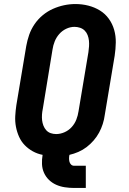

<svg xmlns="http://www.w3.org/2000/svg" viewBox="-20 -766 640 951"><path d="M347 165Q324 165 301 161.5Q278 158 258 149Q238 140 222.5 125Q207 110 198 90Q189 70 188 47Q187 24 191 1Q165 -4 142.5 -16.5Q120 -29 102.5 -47Q85 -65 74.5 -88.5Q64 -112 59 -138Q54 -164 55.5 -191Q57 -218 61 -245L110 -538Q115 -566 124.5 -593.5Q134 -621 151 -646Q168 -671 191.5 -690.5Q215 -710 242 -722Q269 -734 297 -740Q325 -746 354 -746Q387 -746 418 -738Q449 -730 475 -714Q501 -698 519 -673Q537 -648 545.5 -618Q554 -588 553.5 -555.5Q553 -523 548 -490L499 -197Q496 -174 489 -152Q482 -130 471 -109.5Q460 -89 444 -70.5Q428 -52 409 -37.5Q390 -23 368 -13.5Q346 -4 324 1Q322 10 322 18.5Q322 27 324 35Q326 43 332 49Q338 55 347 55H405V165ZM258 -102Q279 -102 299.5 -111Q320 -120 335 -136.5Q350 -153 358 -173.5Q366 -194 369 -215L418 -508Q420 -522 421 -536.5Q422 -551 420.5 -565Q419 -579 414 -592Q409 -605 399.5 -614.5Q390 -624 376.5 -628.5Q363 -633 349 -633Q328 -633 308 -623.5Q288 -614 273.5 -597.5Q259 -581 251 -561Q243 -541 240 -520L192 -227Q189 -213 188 -198.5Q187 -184 188.5 -170.5Q190 -157 195 -144Q200 -131 209 -121Q218 -111 231 -106.5Q244 -102 258 -102Z"/></svg>

Font: Iosevka Etoile XBdObl
Style: Regular
Weight: 800
Italic angle: -9°
Designer: Belleve Invis
Foundry: Belleve Invis
Version: Version 15.5.2; ttfautohint (v1.8.4)